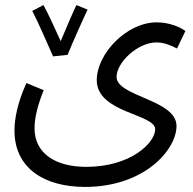

<svg xmlns="http://www.w3.org/2000/svg" viewBox="-20 -505 760 756"><path d="M189 -283 246 -289C262 -329 312 -441 325 -467L281 -485C273 -470 241 -396 219 -343C199 -387 165 -462 151 -485L107 -462C129 -421 172 -321 189 -283ZM37 9C37 158 155 231 315 231C548 231 675 85 675 -9C675 -113 439 -125 439 -202C439 -260 523 -338 596 -338C626 -338 654 -326 677 -314L710 -383C692 -397 648 -417 597 -417C479 -417 361 -294 361 -189C361 -60 591 -57 591 4C591 56 497 152 319 152C200 152 116 100 116 0C116 -43 129 -92 152 -150L84 -178C48 -98 37 -36 37 9Z"/></svg>

Font: Noto Sans Arabic SemCond
Style: Regular
Weight: 400
Width: 4
Designer: Monotype Design Team, Nadine Chahine, Nizar Qandah and Khaled Hosny
Foundry: Monotype Imaging Inc.
Version: Version 2.012